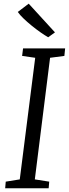

<svg xmlns="http://www.w3.org/2000/svg" viewBox="-20 -1000 366 1020"><path d="M7.5 0 10.5 -35 85 -47 167 -693 97.5 -703 102.5 -743H326L322 -703L246 -693L165 -47L241.5 -35L238.5 0ZM236 -802Q218.5 -812 195.2 -828.2Q172 -844.5 148.2 -863.8Q124.5 -883 104.8 -902Q85 -921 74.5 -936.5L132.5 -980.5L272 -828Z"/></svg>

Font: Merriweather Light 18pt Light
Style: Italic
Weight: 300
Italic angle: -7.8°
Version: Version 2.101